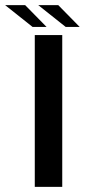

<svg xmlns="http://www.w3.org/2000/svg" viewBox="-73 -728 349 748"><path d="M62.5 0H169.5V-591.5H62.5ZM183 -623H237.5L154 -708H76ZM54 -623H108.5L25 -708H-53Z"/></svg>

Font: Anybody SemiExpanded
Style: Regular
Weight: 400
Width: 6
Designer: Tyler Finck
Foundry: Etcetera Type Company
Version: Version 1.113;gftools[0.9.25]